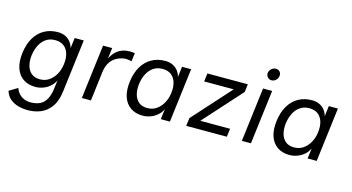

<svg xmlns="http://www.w3.org/2000/svg" viewBox="-95 -1091 3142 1712"><g transform="rotate(15 1476.5 -235.0)"><path d="M408 -17 418 -96Q403 -62 374.5 -37.5Q346 -13 311 -0.5Q276 12 241 12Q174 12 128 -19.5Q82 -51 62 -109.5Q42 -168 52 -250Q63 -335 97.5 -393Q132 -451 186.5 -481.5Q241 -512 310 -512Q354 -512 384 -496Q414 -480 432 -455Q450 -430 456 -402L468 -500H552L492 -17Q481 77 441.5 131.5Q402 186 345 208.5Q288 231 222 230Q179 229 137 217Q95 205 64 178Q33 151 20 107L98 60Q107 88 126.5 110Q146 132 173.5 144Q201 156 234 156Q317 156 357.5 112Q398 68 408 -17ZM263 -64Q311 -64 347.5 -89.5Q384 -115 407 -157Q430 -199 436 -250Q443 -305 430.5 -347Q418 -389 387 -413Q356 -437 306 -437Q257 -437 221.5 -412.5Q186 -388 165 -346Q144 -304 137 -252Q131 -200 142 -157.5Q153 -115 183 -89.5Q213 -64 263 -64Z M668 0 730 -500H814L802 -401Q812 -421 826 -440.5Q840 -460 861 -476.5Q882 -493 910.5 -502.5Q939 -512 978 -512Q986 -512 1000 -511Q1014 -510 1021 -508L1011 -430Q997 -435 974 -437.5Q951 -440 932 -436Q891 -428 860 -407Q829 -386 810 -352Q791 -318 785 -270L752 0Z M1232 12Q1165 12 1119 -19.5Q1073 -51 1053 -109.5Q1033 -168 1043 -250Q1054 -335 1088.5 -393Q1123 -451 1177.5 -481.5Q1232 -512 1301 -512Q1345 -512 1375 -496Q1405 -480 1423 -455Q1441 -430 1447 -402L1459 -500H1543L1481 0H1397L1409 -96Q1394 -62 1365.5 -37.5Q1337 -13 1302 -0.5Q1267 12 1232 12ZM1254 -64Q1302 -64 1338.5 -89.5Q1375 -115 1398 -157Q1421 -199 1427 -250Q1434 -305 1421.5 -347Q1409 -389 1378 -413Q1347 -437 1297 -437Q1248 -437 1212.5 -412.5Q1177 -388 1156 -346Q1135 -304 1128 -252Q1122 -200 1133 -157.5Q1144 -115 1174 -89.5Q1204 -64 1254 -64Z M1631 -1 1641 -75 1956 -425H1683L1693 -501H2066L2057 -428L1741 -77H2016L2006 -1Z M2260 -590Q2238 -590 2223.5 -606.5Q2209 -623 2211 -645Q2214 -668 2232.5 -684Q2251 -700 2273 -700Q2296 -700 2309.5 -684Q2323 -668 2320 -645Q2318 -623 2300.5 -606.5Q2283 -590 2260 -590ZM2145 0 2207 -500H2291L2229 0Z M2587 12Q2520 12 2474 -19.5Q2428 -51 2408 -109.5Q2388 -168 2398 -250Q2409 -335 2443.5 -393Q2478 -451 2532.5 -481.5Q2587 -512 2656 -512Q2700 -512 2730 -496Q2760 -480 2778 -455Q2796 -430 2802 -402L2814 -500H2898L2836 0H2752L2764 -96Q2749 -62 2720.5 -37.5Q2692 -13 2657 -0.5Q2622 12 2587 12ZM2609 -64Q2657 -64 2693.5 -89.5Q2730 -115 2753 -157Q2776 -199 2782 -250Q2789 -305 2776.5 -347Q2764 -389 2733 -413Q2702 -437 2652 -437Q2603 -437 2567.5 -412.5Q2532 -388 2511 -346Q2490 -304 2483 -252Q2477 -200 2488 -157.5Q2499 -115 2529 -89.5Q2559 -64 2609 -64Z"/></g></svg>

Font: Inclusive Sans
Style: Italic
Weight: 400
Italic angle: -7°
Designer: Olivia King
Foundry: Olivia King
Version: Version 2.004